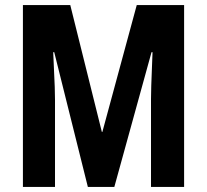

<svg xmlns="http://www.w3.org/2000/svg" viewBox="-20 -734 812 754"><path d="M325 0 193 -529H189Q190 -496 192 -460Q194 -424 195 -392.5Q196 -361 196 -342V0H70V-714H256L380 -216H382L517 -714H703V0H573V-345Q573 -366 574 -397.5Q575 -429 576.5 -463.5Q578 -498 579 -529H575L429 0Z"/></svg>

Font: Noto Sans Gujarati ExtraCondensed
Style: Bold
Weight: 700
Width: 2
Designer: Jelle Bosma - Monotype Design Team, Universal Thirst
Foundry: Monotype Imaging Inc.
Version: Version 2.106; ttfautohint (v1.8.4.7-5d5b)